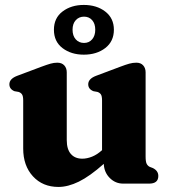

<svg xmlns="http://www.w3.org/2000/svg" viewBox="-20 -744 693 778"><path d="M74 -142V-337Q74 -354.5 69.2 -361.5Q64.5 -368.5 55.5 -371.5L38.5 -374.5Q18 -383 18 -402.5Q18 -424.5 49 -436.5L147.5 -473.5Q170.5 -482 184.5 -486Q198.5 -490 212 -490Q230.5 -490 240.5 -479Q250.5 -468 250.5 -451V-176.5Q250.5 -139 267.2 -120Q284 -101 313.5 -101Q332.5 -101 353 -109.2Q373.5 -117.5 393.5 -135.5V-337Q393.5 -354.5 388.8 -361.5Q384 -368.5 375 -371.5L358.5 -374.5Q337.5 -383 337.5 -402.5Q337.5 -424.5 368.5 -436.5L467 -473.5Q489.5 -482 503.8 -486Q518 -490 532.5 -490Q550.5 -490 560.2 -479Q570 -468 570 -451V-109.5Q570 -89 574.2 -80.5Q578.5 -72 586.5 -68L599.5 -63Q621.5 -52 621.5 -31Q621.5 0 584.5 0H479Q447.5 0 424.8 -22.8Q402 -45.5 400.5 -80Q343.5 -29.5 299.5 -8Q255.5 13.5 217 13.5Q153 13.5 113.5 -29.5Q74 -72.5 74 -142ZM319.5 -522.5Q268.5 -522.5 233.5 -549Q198.5 -575.5 198.5 -623.5Q198.5 -671 233.5 -697.5Q268.5 -724 319.5 -724Q372 -724 406.8 -697Q441.5 -670 441.5 -623.5Q441.5 -576.5 406.8 -549.5Q372 -522.5 319.5 -522.5ZM320.5 -676.5Q300 -676.5 287 -662.2Q274 -648 274 -623.5Q274 -599 287 -584.5Q300 -570 320.5 -570Q341 -570 353.5 -584.8Q366 -599.5 366 -623.5Q366 -648 353.5 -662.2Q341 -676.5 320.5 -676.5Z"/></svg>

Font: Fraunces 9pt Soft
Style: Bold
Weight: 700
Version: Version 1.000;[b76b70a41]